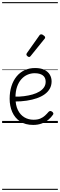

<svg xmlns="http://www.w3.org/2000/svg" viewBox="-20 -1161 566 1812"><path d="M293 18Q219 18 169.5 -15Q120 -48 95.5 -104Q71 -160 71 -229Q71 -294 88 -347.5Q105 -401 136.5 -439.5Q168 -478 212 -498.5Q256 -519 311 -519Q365 -519 399 -502Q433 -485 450 -456.5Q467 -428 467 -393Q467 -355 450 -324.5Q433 -294 402 -271.5Q371 -249 328 -234Q285 -219 232 -211Q179 -203 120 -203V-249Q165 -248 207.5 -253.5Q250 -259 287 -269.5Q324 -280 352 -297Q380 -314 395.5 -337Q411 -360 411 -390Q411 -430 383.5 -450Q356 -470 307 -470Q272 -470 239.5 -456Q207 -442 181.5 -413.5Q156 -385 141 -342Q126 -299 126 -240Q126 -168 149 -122Q172 -76 210.5 -53.5Q249 -31 296 -31Q335 -31 360.5 -42Q386 -53 404.5 -70Q423 -87 439 -106Q448 -114 455.5 -113.5Q463 -113 472 -107Q480 -101 483 -93Q486 -85 479 -77Q463 -53 436.5 -31Q410 -9 374 4.5Q338 18 293 18ZM255 -623Q248 -623 238.5 -631Q229 -639 229 -647Q229 -649 230 -651.5Q231 -654 233 -659L352 -827Q356 -833 360 -835Q364 -837 369 -837Q376 -837 384.5 -832Q393 -827 399.5 -820.5Q406 -814 406 -807Q406 -803 404.5 -800Q403 -797 399 -793L269 -632Q262 -623 255 -623ZM0 621H526V631H0ZM0 -20H526V0H0ZM0 -505H526V-500H0ZM0 -1141H526V-1131H0Z"/></svg>

Font: Playwrite BR Guides
Style: Regular
Weight: 400
Designer: Veronika Burian, José Scaglione
Foundry: TypeTogether
Version: Version 1.003